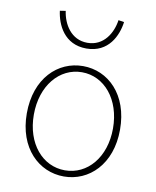

<svg xmlns="http://www.w3.org/2000/svg" viewBox="-83 -784 697 860"><g transform="rotate(10 266.0 -354.0)"><path d="M266 -570C367 -570 404 -654 412 -716L386 -720C378 -662 341 -596 266 -596C191 -596 154 -662 146 -720L120 -716C128 -654 165 -570 266 -570ZM266 12C380 12 478 -80 478 -238C478 -398 380 -490 266 -490C152 -490 54 -398 54 -238C54 -80 152 12 266 12ZM266 -16C164 -16 86 -106 86 -238C86 -370 164 -462 266 -462C368 -462 446 -370 446 -238C446 -106 368 -16 266 -16Z"/></g></svg>

Font: Assistant ExtraLight
Style: Regular
Weight: 275
Designer: Hebrew By Ben Nathan, Latin by Paul Hunt
Version: Version 2.001;PS 002.001;hotconv 1.0.88;makeotf.lib2.5.64775